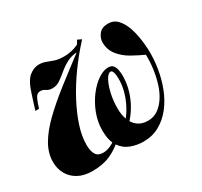

<svg xmlns="http://www.w3.org/2000/svg" viewBox="-121 -699 919 873"><g transform="rotate(-30 338.5 -262.5)"><path d="M299 -50Q270 -22 230 -4Q190 14 136 14Q91 14 60.5 -3Q30 -20 14.5 -48.5Q-1 -77 -1 -111Q-1 -158 25 -202.5Q51 -247 98.5 -293Q146 -339 209.5 -388.5Q273 -438 346 -493L347 -490Q314 -489 289 -475.5Q264 -462 244 -445Q224 -428 205.5 -415.5Q187 -403 166 -403Q147 -403 135.5 -411.5Q124 -420 110 -420Q96 -420 88.5 -410Q81 -400 73 -377L65 -353H46L69 -426Q88 -488 113 -508Q138 -528 164 -528Q184 -528 200 -521.5Q216 -515 235.5 -508.5Q255 -502 286 -502Q299 -502 318.5 -505.5Q338 -509 361 -520L372 -539L393 -529Q345 -477 304.5 -421Q264 -365 234 -308.5Q204 -252 187 -200Q170 -148 170 -103Q170 -70 181 -52Q192 -34 219 -34Q237 -34 255.5 -42Q274 -50 291 -64ZM468 -58Q498 -58 521 -74Q544 -90 561.5 -117Q579 -144 589.5 -178.5Q600 -213 605 -250Q610 -287 609 -323Q578 -337 545 -355.5Q512 -374 489 -402.5Q466 -431 466 -470Q466 -492 481.5 -512Q497 -532 530 -532Q559 -532 578 -512Q597 -492 608 -462Q619 -432 624 -399Q629 -366 630 -340Q632 -291 624 -241Q616 -191 598.5 -145.5Q581 -100 553 -64Q525 -28 487.5 -7Q450 14 403 14Q369 14 337 2Q305 -10 285 -40Q265 -70 265 -123Q265 -169 281.5 -211.5Q298 -254 323.5 -287.5Q349 -321 377.5 -340Q406 -359 430 -359Q449 -359 457 -348Q465 -337 467.5 -321.5Q470 -306 470 -295Q470 -232 442 -172.5Q414 -113 360 -66L353 -83Q396 -123 421.5 -179Q447 -235 447 -290Q447 -311 443 -324Q439 -337 431 -337Q418 -337 405 -313.5Q392 -290 383.5 -253.5Q375 -217 375 -175Q375 -142 385 -115.5Q395 -89 416 -73.5Q437 -58 468 -58Z"/></g></svg>

Font: Playfair Display ExtraBold
Style: Italic
Weight: 800
Italic angle: -14°
Designer: Claus Eggers Sørensen
Foundry: Claus Eggers Sørensen
Version: Version 1.203